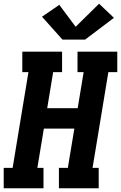

<svg xmlns="http://www.w3.org/2000/svg" viewBox="-21 -1013 651 1033"><path d="M-1 0V-110H47L132 -625H99V-735H313V-625H265L233 -431H397L429 -625H396V-735H610V-625H562L477 -110H510V0H296V-110H344L379 -321H215L180 -110H213V0ZM315 -800 205 -923 298 -987 386 -869 512 -993 592 -917 437 -800Z"/></svg>

Font: Iosevka Slab XBdExObl
Style: Regular
Weight: 800
Width: 7
Italic angle: -9°
Monospace: yes
Designer: Belleve Invis
Foundry: Belleve Invis
Version: Version 11.1.0; ttfautohint (v1.8.3)